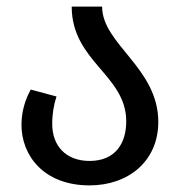

<svg xmlns="http://www.w3.org/2000/svg" viewBox="-20 -547 556 581"><path d="M251 14C368 14 459 -59 459 -178C459 -342 289 -413 289 -527H197C197 -361 362 -320 362 -180C362 -113 329 -60 251 -60C180 -60 138 -105 138 -172C138 -203 143 -231 151 -255L73 -276C56 -245 45 -209 45 -169C45 -77 112 14 251 14Z"/></svg>

Font: FiraGO Unicode
Style: Regular
Weight: 400
Designer: bBox Type
Foundry: bBox Type GmbH
Version: Version 1.001;PS 001.001;hotconv 1.0.88;makeotf.lib2.5.64775